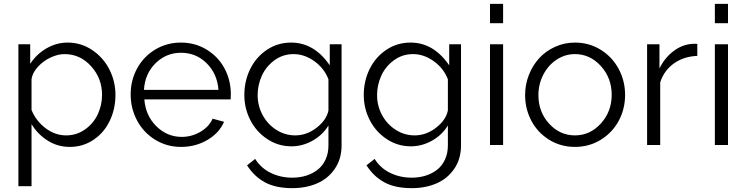

<svg xmlns="http://www.w3.org/2000/svg" viewBox="-20 -750 3860 993"><path d="M143.1 -107.9V212.9H75.2V-521H136.2V-419.9Q168.5 -469.7 220.2 -499.8Q272 -529.8 330.1 -529.8Q399.4 -529.8 456.8 -491.2Q514.2 -452.6 545.7 -390.9Q577.1 -329.1 577.1 -259.8Q577.1 -186.5 547.6 -125Q518.1 -63.5 463.6 -26.9Q409.2 9.8 340.8 9.8Q278.3 9.8 226.8 -22.7Q175.3 -55.2 143.1 -107.9ZM507.8 -259.8Q507.8 -344.7 451.2 -407.5Q394.5 -470.2 314 -470.2Q279.8 -470.2 242.2 -452.9Q204.6 -435.5 176.3 -404.8Q147.9 -374 143.1 -340.8V-181.2Q166.5 -124 215.8 -86.9Q265.1 -49.8 321.8 -49.8Q376 -49.8 419.4 -80.3Q462.9 -110.8 485.4 -158.4Q507.8 -206.1 507.8 -259.8Z M916.5 9.8Q842.8 9.8 782.5 -27.3Q722.2 -64.5 689 -126.7Q655.8 -189 655.8 -262.2Q655.8 -334.5 689 -395.8Q722.2 -457 782.2 -493.4Q842.3 -529.8 915.5 -529.8Q989.7 -529.8 1049.6 -492.9Q1109.4 -456.1 1141.6 -395.3Q1173.8 -334.5 1173.8 -263.2Q1173.8 -240.7 1172.9 -235.8H726.6Q732.9 -152.3 788.6 -97.2Q844.2 -42 919.9 -42Q971.2 -42 1016.1 -68.1Q1061 -94.2 1079.6 -136.2L1138.7 -120.1Q1114.3 -62.5 1053 -26.4Q991.7 9.8 916.5 9.8ZM724.6 -285.2H1109.9Q1103.5 -369.1 1048.6 -423.1Q993.7 -477.1 916.5 -477.1Q839.4 -477.1 784.4 -422.9Q729.5 -368.7 724.6 -285.2Z M1243.7 -258.8Q1243.7 -331.1 1273.9 -392.8Q1304.2 -454.6 1360.1 -492.2Q1416 -529.8 1485.8 -529.8Q1605 -529.8 1685.5 -412.1V-521H1746.6V2Q1746.6 72.3 1711.4 123.3Q1676.3 174.3 1619.4 198.7Q1562.5 223.1 1491.7 223.1Q1405.8 223.1 1350.1 192.9Q1294.4 162.6 1257.8 105L1299.8 71.8Q1329.6 119.6 1380.4 144.3Q1431.2 168.9 1491.7 168.9Q1530.3 168.9 1563.7 158.4Q1597.2 147.9 1623 127.7Q1648.9 107.4 1663.8 75Q1678.7 42.5 1678.7 2V-101.1Q1648.9 -51.8 1596.7 -22.5Q1544.4 6.8 1487.8 6.8Q1418.5 6.8 1361.8 -31Q1305.2 -68.8 1274.4 -129.4Q1243.7 -189.9 1243.7 -258.8ZM1678.7 -179.2V-339.8Q1657.2 -396.5 1606 -433.3Q1554.7 -470.2 1498.5 -470.2Q1442.9 -470.2 1399.4 -438.2Q1356 -406.2 1334.2 -358.4Q1312.5 -310.5 1312.5 -257.8Q1312.5 -202.6 1338.4 -154.8Q1364.3 -106.9 1409.2 -78.4Q1454.1 -49.8 1506.8 -49.8Q1566.4 -49.8 1617.9 -89.8Q1669.4 -129.9 1678.7 -179.2Z M1861.3 -258.8Q1861.3 -331.1 1891.6 -392.8Q1921.9 -454.6 1977.8 -492.2Q2033.7 -529.8 2103.5 -529.8Q2222.7 -529.8 2303.2 -412.1V-521H2364.3V2Q2364.3 72.3 2329.1 123.3Q2293.9 174.3 2237.1 198.7Q2180.2 223.1 2109.4 223.1Q2023.4 223.1 1967.8 192.9Q1912.1 162.6 1875.5 105L1917.5 71.8Q1947.3 119.6 1998 144.3Q2048.8 168.9 2109.4 168.9Q2147.9 168.9 2181.4 158.4Q2214.8 147.9 2240.7 127.7Q2266.6 107.4 2281.5 75Q2296.4 42.5 2296.4 2V-101.1Q2266.6 -51.8 2214.4 -22.5Q2162.1 6.8 2105.5 6.8Q2036.1 6.8 1979.5 -31Q1922.9 -68.8 1892.1 -129.4Q1861.3 -189.9 1861.3 -258.8ZM2296.4 -179.2V-339.8Q2274.9 -396.5 2223.6 -433.3Q2172.4 -470.2 2116.2 -470.2Q2060.5 -470.2 2017.1 -438.2Q1973.6 -406.2 1951.9 -358.4Q1930.2 -310.5 1930.2 -257.8Q1930.2 -202.6 1956.1 -154.8Q1981.9 -106.9 2026.9 -78.4Q2071.8 -49.8 2124.5 -49.8Q2184.1 -49.8 2235.6 -89.8Q2287.1 -129.9 2296.4 -179.2Z M2514.2 -629.9V-730H2582V-629.9ZM2514.2 0V-521H2582V0Z M2695.8 -258.8Q2695.8 -313 2715.3 -362.5Q2734.9 -412.1 2768.6 -449Q2802.2 -485.8 2850.6 -507.8Q2898.9 -529.8 2953.6 -529.8Q3026.9 -529.8 3086.7 -492.7Q3146.5 -455.6 3179.7 -393.6Q3212.9 -331.5 3212.9 -258.8Q3212.9 -186.5 3179.9 -125.2Q3147 -64 3087.2 -27.1Q3027.3 9.8 2953.6 9.8Q2879.9 9.8 2820.3 -27.1Q2760.7 -64 2728.3 -125.2Q2695.8 -186.5 2695.8 -258.8ZM2953.6 -470.2Q2902.8 -470.2 2859.4 -441.9Q2815.9 -413.6 2790.3 -364.5Q2764.6 -315.4 2764.6 -257.8Q2764.6 -170.9 2820.1 -110.4Q2875.5 -49.8 2953.6 -49.8Q3031.7 -49.8 3087.6 -111.3Q3143.6 -172.9 3143.6 -259.8Q3143.6 -346.7 3087.6 -408.4Q3031.7 -470.2 2953.6 -470.2Z M3586.4 -460.9Q3517.6 -458.5 3466.3 -422.6Q3415 -386.7 3394.5 -324.2V0H3326.7V-521H3390.6V-396Q3417.5 -450.7 3461.9 -484.6Q3506.3 -518.6 3556.6 -522.9Q3576.2 -524.4 3586.4 -522.9Z M3677.2 -629.9V-730H3745.1V-629.9ZM3677.2 0V-521H3745.1V0Z"/></svg>

Font: Rawline
Style: Regular
Weight: 400
Designer: Matt McInerney, Pablo Impallari, Rodrigo Fuenzalida
Foundry: Matt McInerney, Pablo Impallari, Rodrigo Fuenzalida
Version: Version 4.020;PS 004.020;hotconv 1.0.88;makeotf.lib2.5.64775